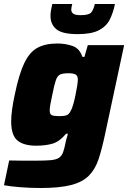

<svg xmlns="http://www.w3.org/2000/svg" viewBox="-31 -736 642 962"><path d="M172 206Q122 206 70.5 202Q19 198 -11 192L15 68Q47 69 82 69Q117 69 150 69Q196 69 223 66.5Q250 64 264 55Q278 46 285 27Q292 8 298 -24Q300 -35 303.5 -45Q307 -55 309 -66H300Q268 -27 233 -16.5Q198 -6 150 -6Q88 -6 56.5 -32Q25 -58 25 -128Q25 -179 43 -262Q64 -364 90.5 -419.5Q117 -475 156.5 -496.5Q196 -518 257 -518Q298 -518 333 -505.5Q368 -493 382 -451H392L409 -510H591L494 -57Q479 13 462.5 62.5Q446 112 414.5 144Q383 176 325.5 191Q268 206 172 206ZM267 -154Q291 -154 303.5 -159Q316 -164 324 -182Q330 -192 336 -213Q342 -234 347 -258.5Q352 -283 355.5 -304.5Q359 -326 359 -337Q359 -356 348 -362.5Q337 -369 313 -369Q285 -369 271 -363Q257 -357 249 -334.5Q241 -312 231 -261Q225 -232 221.5 -213.5Q218 -195 218 -183Q218 -163 229.5 -158.5Q241 -154 267 -154ZM358 -565Q281 -565 251.5 -589.5Q222 -614 222 -656Q222 -670 224.5 -684.5Q227 -699 231 -716H331Q329 -708 327.5 -701Q326 -694 326 -688Q326 -675 336 -667.5Q346 -660 374 -660Q417 -660 428 -676Q439 -692 444 -716H545Q536 -672 519 -638Q502 -604 464.5 -584.5Q427 -565 358 -565Z"/></svg>

Font: Saira ExtraBold
Style: Italic
Weight: 800
Italic angle: -12°
Designer: Hector Gatti with collaboration of the Omnibus-Type team
Foundry: Omnibus-Type
Version: Version 1.100; ttfautohint (v1.8.3)